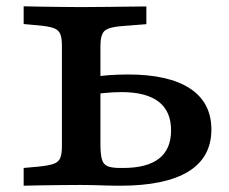

<svg xmlns="http://www.w3.org/2000/svg" viewBox="-20 -591 730 611"><path d="M229.9 -2.4Q205.7 -2.4 173.6 -2Q141.5 -1.6 109.6 -1.2Q77.7 -0.8 55.3 0V-56.5L103.7 -60.9Q135 -64.1 150.8 -69.7Q166.6 -75.3 171.8 -88.4Q177 -101.6 177 -125.8V-201.6H299.6V-132.6Q299.6 -100.3 304.3 -84Q308.9 -67.7 322.4 -62.1Q335.9 -56.5 361.7 -56.5H371.9Q448 -56.5 486.2 -86.5Q524.4 -116.5 524.4 -176.1Q524.4 -237.1 484.7 -267.5Q444.9 -297.9 366.5 -297.9Q339.8 -297.9 310.2 -294.9Q280.6 -291.9 254.3 -286.7V-343.1Q291.4 -349.1 323.6 -351.6Q355.7 -354 387.1 -354Q517.1 -354 584.9 -309.2Q652.7 -264.5 652.7 -178.7Q652.7 -90.1 579.3 -45Q505.8 0 362.1 0Q334.6 0 300.4 -1.2Q266.2 -2.4 238.7 -2.4ZM177 -201.6V-445.2Q177 -469.8 171.8 -482.8Q166.6 -495.7 150.8 -501.5Q135 -507.3 103.7 -510.1L55.3 -514.5V-571Q77.7 -570.2 109.6 -569.8Q141.5 -569.4 173.6 -569Q205.7 -568.5 229.9 -568.5H237.9H246.2Q273.9 -568.5 310 -569Q346.1 -569.4 382.3 -569.8Q418.6 -570.2 445.8 -570.5V-514.1L364.9 -507.7Q324.8 -504.5 312.2 -492.2Q299.6 -479.9 299.6 -445.2V-201.6Z"/></svg>

Font: Playfair 5pt SemiExpanded Light
Style: Regular
Weight: 300
Width: 6
Designer: Claus Eggers Sørensen
Foundry: Claus Eggers Sørensen
Version: Version 2.203